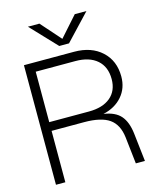

<svg xmlns="http://www.w3.org/2000/svg" viewBox="-123 -925 822 1009"><g transform="rotate(-15 287.5 -420.0)"><path d="M313 -700H260L127 -840.5H189.5L285.5 -732L382 -840.5H445.5ZM282.5 -279.5H105.5V0H54.5V-650.5H327.5Q420.5 -650.5 477 -598.8Q533.5 -547 533.5 -461Q533.5 -397.5 495.2 -353.5Q457 -309.5 392 -295Q454.5 -286 484 -252Q513.5 -218 521 -153.5L538.5 0H489L472.5 -146.5Q464 -217 419.5 -248.2Q375 -279.5 282.5 -279.5ZM321.5 -601.5H105.5V-327H321.5Q396.5 -327 438.8 -362.2Q481 -397.5 481 -461Q481 -528 438.8 -564.8Q396.5 -601.5 321.5 -601.5Z"/></g></svg>

Font: Overused Grotesk Light
Style: Regular
Weight: 300
Version: Version 0.004